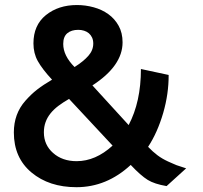

<svg xmlns="http://www.w3.org/2000/svg" viewBox="-20 -738 815 771"><path d="M279.3 -468.8Q314.9 -491.2 334.7 -513.7Q354.5 -536.1 354.5 -563Q354.5 -577.1 349.6 -587.4Q344.7 -597.7 336.7 -604.5Q328.6 -611.3 317.6 -614.7Q306.6 -618.2 294.4 -618.2Q266.6 -618.2 250.2 -604.5Q233.9 -590.8 233.9 -561.5Q233.9 -514.6 279.3 -468.8ZM287.6 -90.8Q363.8 -90.8 432.1 -153.3L257.3 -340.8Q233.4 -327.1 214.6 -313Q195.8 -298.8 182.9 -282.7Q169.9 -266.6 163.1 -247.8Q156.2 -229 156.2 -206.5Q156.2 -156.2 193.4 -123.5Q230.5 -90.8 287.6 -90.8ZM287.1 13.7Q177.2 13.7 106.4 -45.4Q35.6 -104.5 35.6 -206.1Q35.6 -281.2 82 -333.5Q93.8 -346.7 105.2 -357.7Q116.7 -368.7 129.6 -378.7Q142.6 -388.7 157 -398.2Q171.4 -407.7 189 -418Q149.4 -460.9 131.8 -492.7Q114.3 -523.9 114.3 -564Q114.3 -636.7 164.1 -677.2Q214.4 -717.8 289.1 -717.8Q323.2 -717.8 356.2 -708.7Q389.2 -699.7 415 -681.2Q440.9 -662.6 456.5 -634.3Q472.2 -606 472.2 -567.9Q472.2 -473.6 351.1 -395L496.6 -235.8Q545.9 -329.1 545.9 -460.9L657.2 -437Q657.7 -361.8 635.3 -284.2Q612.3 -205.6 574.7 -148.4Q593.3 -128.9 612.1 -114.7Q630.9 -100.6 654.3 -89.8Q666 -84.5 674.8 -80.8Q683.6 -77.1 689 -74.7L727.5 -62L648.9 9.3Q600.1 1 573.2 -15.6Q545.4 -32.7 504.9 -75.7Q408.2 13.7 287.1 13.7Z"/></svg>

Font: Ride
Style: Bold
Weight: 700
Version: Version 3.000